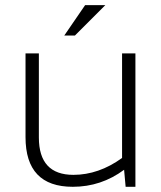

<svg xmlns="http://www.w3.org/2000/svg" viewBox="-20 -718 619 738"><path d="M500.5 -512.7V0H462.9L457 -65.4Q368.7 0 259.8 0Q78.1 0 78.1 -190.9V-512.7H129.4V-189.5Q129.4 -45.9 262.2 -45.9Q359.4 -45.9 449.2 -110.8V-512.7ZM307.1 -698.2H384.8L268.1 -581.5H227.1Z"/></svg>

Font: Voltera Light
Style: Light
Weight: 300
Designer: Bernd Montag
Version: Version 1.301